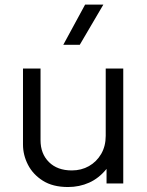

<svg xmlns="http://www.w3.org/2000/svg" viewBox="-20 -774 622 810"><path d="M267 15Q203 15 161 -11.5Q119 -38 98 -79Q77 -120 77 -164V-485H151V-182.5Q151 -125.5 186.5 -90.2Q222 -55 283 -55Q323 -55 355.2 -73.2Q387.5 -91.5 406.8 -124.5Q426 -157.5 426 -201V-485H500V0H429.5V-61.5Q397.5 -22 356.2 -3.5Q315 15 267 15ZM247 -585 339 -754.5H416L316.5 -585Z"/></svg>

Font: Geologica Cursive ExtraLight
Style: Regular
Weight: 250
Designer: Sindre Bremnes, Frode Helland
Foundry: Monokrom Skriftforlag AS
Version: Version 1.010;gftools[0.9.28]